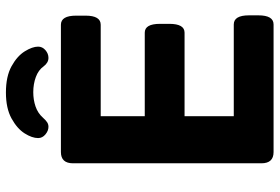

<svg xmlns="http://www.w3.org/2000/svg" viewBox="-164 -756 921 632"><g transform="rotate(-90 296.0 -440.5)"><path d="M111 0Q74 0 74 -40V-660Q74 -700 111 -700H530Q560 -700 560 -650V-619Q560 -569 530 -569H229V-424H504Q533 -424 533 -374V-343Q533 -293 504 -293H229V-131H531Q561 -131 561 -81V-50Q561 0 531 0ZM194 -741Q181 -741 169 -751Q157 -761 157 -775Q157 -795 172.5 -819.5Q188 -844 221.5 -862.5Q255 -881 307 -881Q360 -881 393.5 -862.5Q427 -844 442.5 -819Q458 -794 458 -775Q458 -761 446.5 -751Q435 -741 421 -741Q405 -741 393 -757Q381 -774 358 -782.5Q335 -791 308 -791Q283 -791 261 -783.5Q239 -776 224 -759Q215 -749 208.5 -745Q202 -741 194 -741Z"/></g></svg>

Font: Asap Semi Expanded
Style: Bold
Weight: 700
Width: 6
Designer: Pablo Cosgaya
Foundry: Omnibus-Type
Version: Version 3.001; ttfautohint (v1.8.4.7-5d5b)